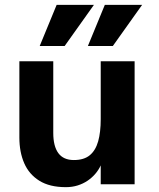

<svg xmlns="http://www.w3.org/2000/svg" viewBox="-20 -761 656 793"><path d="M536 -508V0H396V-78Q388 -60 374 -43.5Q360 -27 341.5 -14.5Q323 -2 300.5 5Q278 12 252 12Q185 12 142.5 -14.5Q100 -41 80 -87Q60 -133 60 -193V-508H200V-212Q200 -157 221 -128.5Q242 -100 285 -100Q327 -100 351 -120Q375 -140 385.5 -177.5Q396 -215 396 -269V-508ZM247 -571H144L214 -741H368ZM446 -571H343L413 -741H567Z"/></svg>

Font: Inclusive Sans
Style: Regular
Weight: 400
Designer: Olivia King
Foundry: Olivia King
Version: Version 2.004